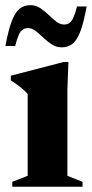

<svg xmlns="http://www.w3.org/2000/svg" viewBox="-22 -708 348 728"><path d="M237.5 -473 233.5 -368.5V-41.5L291 -18.5V0H24.5V-18.5L83 -41.5V-351.5Q76 -360 66.5 -368.2Q57 -376.5 45 -385.5Q33 -394.5 19 -403.5V-421L219.5 -473ZM306.5 -683.5Q295.5 -621.5 282.2 -587.8Q269 -554 252 -541.2Q235 -528.5 211.5 -528.5Q191.5 -528.5 174.5 -539.5Q157.5 -550.5 142.5 -565Q127.5 -579.5 113.2 -590.5Q99 -601.5 84.5 -601.5Q73 -601.5 64.5 -596Q56 -590.5 49.2 -575.8Q42.5 -561 35.5 -533.5H-1.5Q10 -595.5 23 -629Q36 -662.5 53.2 -675.5Q70.5 -688.5 94 -688.5Q114 -688.5 130.8 -677.2Q147.5 -666 162.5 -651.5Q177.5 -637 191.8 -626Q206 -615 221 -615Q233 -615 241.2 -620.8Q249.5 -626.5 256.2 -641.2Q263 -656 270 -683.5Z"/></svg>

Font: Newsreader 36pt
Style: Bold
Weight: 700
Designer: Hugues Gentile
Foundry: Production Type
Version: Version 1.003